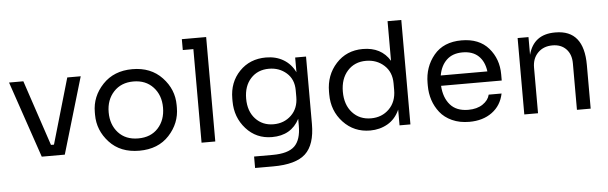

<svg xmlns="http://www.w3.org/2000/svg" viewBox="-55 -930 4236 1337"><g transform="rotate(-5 2063.5 -261.0)"><path d="M206 0 24 -534H124L277 -76H298L431 -534H525L367 0Z M601 -258V-276Q601 -386 679.5 -469Q758 -552 887 -552Q1016 -552 1094.5 -469Q1173 -386 1173 -276V-258Q1173 -149 1096 -65.5Q1019 18 887 18Q755 18 678 -65.5Q601 -149 601 -258ZM748 -124Q799 -68 887 -68Q975 -68 1026 -124Q1077 -180 1077 -267Q1077 -354 1025 -410Q973 -466 887 -466Q801 -466 749 -410Q697 -354 697 -267Q697 -180 748 -124Z M1323 0V-654H1249V-730H1419V0Z M1805 208H1679V128H1809Q1917 128 1962.5 84Q2008 40 2008 -59V-107Q1950 4 1816 4Q1706 4 1634.5 -76Q1563 -156 1563 -269V-287Q1563 -401 1635.5 -476.5Q1708 -552 1821 -552Q1891 -552 1943.5 -520.5Q1996 -489 2024 -431V-534H2100V-63Q2100 82 2032 145Q1964 208 1805 208ZM1834 -84Q1908 -84 1958 -132Q2008 -180 2008 -260V-306Q2008 -383 1957.5 -427.5Q1907 -472 1835 -472Q1756 -472 1707.5 -419Q1659 -366 1659 -278Q1659 -190 1708 -137Q1757 -84 1834 -84Z M2501 18Q2388 18 2313 -62Q2238 -142 2238 -258V-276Q2238 -392 2311 -472Q2384 -552 2498 -552Q2627 -552 2687 -453V-730H2783V0H2707V-110Q2678 -45 2623 -13.5Q2568 18 2501 18ZM2514 -66Q2590 -66 2640.5 -116Q2691 -166 2691 -249V-295Q2691 -374 2639.5 -421Q2588 -468 2513 -468Q2433 -468 2383.5 -413Q2334 -358 2334 -267Q2334 -176 2384 -121Q2434 -66 2514 -66Z M3194 18Q3126 18 3073.5 -6Q3021 -30 2989.5 -70Q2958 -110 2942.5 -157.5Q2927 -205 2927 -258V-276Q2927 -389 2994.5 -470.5Q3062 -552 3188 -552Q3311 -552 3377 -476Q3443 -400 3443 -292V-249H3019Q3024 -166 3067.5 -116Q3111 -66 3194 -66Q3255 -66 3295 -93Q3335 -120 3344 -159H3434Q3417 -76 3353 -29Q3289 18 3194 18ZM3023 -321H3349Q3340 -391 3299 -429.5Q3258 -468 3188 -468Q3118 -468 3076.5 -428.5Q3035 -389 3023 -321Z M3579 0V-534H3655V-410Q3692 -550 3841 -550H3845Q4043 -550 4043 -305V0H3947V-325Q3947 -388 3911.5 -425Q3876 -462 3816 -462Q3753 -462 3714 -422.5Q3675 -383 3675 -319V0Z"/></g></svg>

Font: Cazoo Sans
Style: Regular
Weight: 400
Designer: Jonathan Barnbrook, Julián Moncada
Foundry: Barnbrook Fonts
Version: Version 2.000;Glyphs 3.3 (3337)